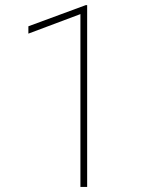

<svg xmlns="http://www.w3.org/2000/svg" viewBox="-20 -733 587 753"><path d="M316.4 -712.9 91.3 -629.9V-601.1L295.4 -677.7V0H321.8V-712.9Z"/></svg>

Font: Vazirmatn Thin
Style: Regular
Weight: 100
Designer: Saber Rastikerdar
Foundry: Saber Rastikerdar
Version: Version 33.003